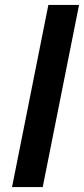

<svg xmlns="http://www.w3.org/2000/svg" viewBox="-20 -762 342 782"><path d="M29 0 177 -742H302L154 0Z"/></svg>

Font: Montserrat SemiBold
Style: Italic
Weight: 600
Italic angle: -11.3°
Designer: Julieta Ulanovsky
Foundry: Julieta Ulanovsky
Version: Version 9.000; ttfautohint (v1.8.4.7-5d5b)